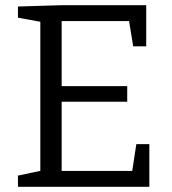

<svg xmlns="http://www.w3.org/2000/svg" viewBox="-20 -718 661 738"><path d="M504 -164H554V0H49V-43L148 -64L135 -46V-650L148 -632L49 -650V-693L216 -698H542V-540H492L474 -650L491 -637H202L217 -652V-372L202 -387H469V-327H202L217 -344V-46L202 -61H504L486 -46Z"/></svg>

Font: Bitter Thin
Style: Regular
Weight: 400
Version: Version 3.021